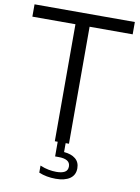

<svg xmlns="http://www.w3.org/2000/svg" viewBox="-101 -807 790 1082"><g transform="rotate(10 294.0 -266.0)"><path d="M253.5 0V-669.5H7V-740H581V-669.5H334.5V0ZM294.5 207.5Q241.5 207.5 198 189.5V149Q224 160 247 164.2Q270 168.5 291.5 168.5Q322.5 168.5 339.5 158.8Q356.5 149 356.5 126.5Q356.5 104.5 339.2 94.2Q322 84 290.5 84H270V-10H315.5V51Q357.5 54.5 381.2 74Q405 93.5 405 128.5Q405 167 376 187.2Q347 207.5 294.5 207.5Z"/></g></svg>

Font: Encode Sans
Style: Regular
Weight: 400
Designer: Multiple Designers
Foundry: Impallari Type
Version: Version 3.002; ttfautohint (v1.8.3) -l 8 -r 50 -G 200 -x 14 